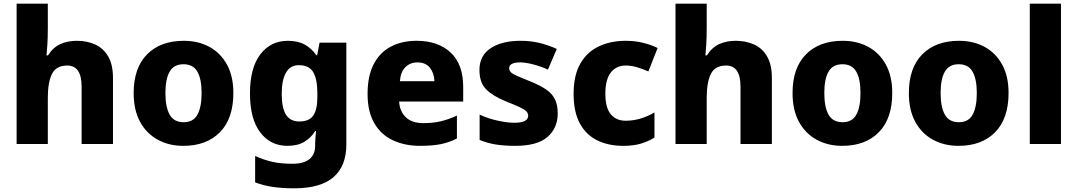

<svg xmlns="http://www.w3.org/2000/svg" viewBox="-20 -780 5837 1040"><path d="M239 -628Q239 -575 236.5 -538Q234 -501 232 -480H240Q267 -523 306.5 -541Q346 -559 396 -559Q452 -559 496.5 -538.5Q541 -518 566.5 -473.5Q592 -429 592 -358V0H422V-311Q422 -425 344 -425Q284 -425 261.5 -379.5Q239 -334 239 -250V0H70V-760H239Z M1244 -276Q1244 -138 1171.5 -64Q1099 10 973 10Q895 10 834 -23.5Q773 -57 738.5 -120.5Q704 -184 704 -276Q704 -412 776.5 -485.5Q849 -559 976 -559Q1054 -559 1114.5 -526Q1175 -493 1209.5 -430Q1244 -367 1244 -276ZM876 -276Q876 -200 899 -159Q922 -118 975 -118Q1027 -118 1049.5 -159Q1072 -200 1072 -276Q1072 -352 1049 -392Q1026 -432 974 -432Q922 -432 899 -392Q876 -352 876 -276Z M1539 -559Q1595 -559 1632.5 -537.5Q1670 -516 1693 -481H1698L1711 -549H1856V3Q1856 119 1786.5 179.5Q1717 240 1573 240Q1508 240 1457.5 232.5Q1407 225 1362 208V65Q1409 86 1455 96.5Q1501 107 1565 107Q1625 107 1656 82Q1687 57 1687 10V-2Q1687 -14 1688.5 -33Q1690 -52 1692 -70H1687Q1666 -35 1629.5 -12.5Q1593 10 1537 10Q1445 10 1389.5 -63Q1334 -136 1334 -274Q1334 -412 1390 -485.5Q1446 -559 1539 -559ZM1598 -427Q1553 -427 1529.5 -387Q1506 -347 1506 -272Q1506 -194 1529.5 -158Q1553 -122 1601 -122Q1655 -122 1677 -154.5Q1699 -187 1699 -254V-276Q1699 -350 1677 -388.5Q1655 -427 1598 -427Z M2236 -559Q2353 -559 2421 -495.5Q2489 -432 2489 -309V-230H2142Q2145 -177 2178 -145Q2211 -113 2274 -113Q2325 -113 2367.5 -123Q2410 -133 2455 -154V-30Q2415 -9 2369 0.5Q2323 10 2255 10Q2173 10 2108.5 -20Q2044 -50 2007.5 -112.5Q1971 -175 1971 -271Q1971 -368 2004 -432Q2037 -496 2097 -527.5Q2157 -559 2236 -559ZM2241 -442Q2202 -442 2176 -416.5Q2150 -391 2146 -340H2333Q2332 -383 2309 -412.5Q2286 -442 2241 -442Z M3001 -165Q3001 -87 2946 -38.5Q2891 10 2771 10Q2713 10 2667.5 3Q2622 -4 2578 -22V-159Q2626 -137 2678 -126Q2730 -115 2765 -115Q2805 -115 2823 -125Q2841 -135 2841 -153Q2841 -167 2830.5 -177.5Q2820 -188 2794 -200Q2768 -212 2720 -231Q2649 -260 2613 -296.5Q2577 -333 2577 -401Q2577 -479 2638 -519Q2699 -559 2799 -559Q2853 -559 2900 -548Q2947 -537 2996 -515L2948 -403Q2908 -421 2867 -431.5Q2826 -442 2799 -442Q2738 -442 2738 -411Q2738 -398 2747.5 -388.5Q2757 -379 2782.5 -368Q2808 -357 2855 -338Q2904 -318 2936.5 -296.5Q2969 -275 2985 -244Q3001 -213 3001 -165Z M3356 10Q3275 10 3214.5 -20Q3154 -50 3120.5 -112Q3087 -174 3087 -272Q3087 -372 3123.5 -435.5Q3160 -499 3224 -529Q3288 -559 3369 -559Q3418 -559 3462 -548.5Q3506 -538 3542 -520L3492 -393Q3460 -407 3430 -416Q3400 -425 3369 -425Q3318 -425 3288.5 -387Q3259 -349 3259 -273Q3259 -196 3288.5 -161Q3318 -126 3369 -126Q3410 -126 3450 -138Q3490 -150 3525 -171V-35Q3492 -14 3451.5 -2Q3411 10 3356 10Z M3808 -628Q3808 -575 3805.5 -538Q3803 -501 3801 -480H3809Q3836 -523 3875.5 -541Q3915 -559 3965 -559Q4021 -559 4065.5 -538.5Q4110 -518 4135.5 -473.5Q4161 -429 4161 -358V0H3991V-311Q3991 -425 3913 -425Q3853 -425 3830.5 -379.5Q3808 -334 3808 -250V0H3639V-760H3808Z M4813 -276Q4813 -138 4740.5 -64Q4668 10 4542 10Q4464 10 4403 -23.5Q4342 -57 4307.5 -120.5Q4273 -184 4273 -276Q4273 -412 4345.5 -485.5Q4418 -559 4545 -559Q4623 -559 4683.5 -526Q4744 -493 4778.5 -430Q4813 -367 4813 -276ZM4445 -276Q4445 -200 4468 -159Q4491 -118 4544 -118Q4596 -118 4618.5 -159Q4641 -200 4641 -276Q4641 -352 4618 -392Q4595 -432 4543 -432Q4491 -432 4468 -392Q4445 -352 4445 -276Z M5443 -276Q5443 -138 5370.5 -64Q5298 10 5172 10Q5094 10 5033 -23.5Q4972 -57 4937.5 -120.5Q4903 -184 4903 -276Q4903 -412 4975.5 -485.5Q5048 -559 5175 -559Q5253 -559 5313.5 -526Q5374 -493 5408.5 -430Q5443 -367 5443 -276ZM5075 -276Q5075 -200 5098 -159Q5121 -118 5174 -118Q5226 -118 5248.5 -159Q5271 -200 5271 -276Q5271 -352 5248 -392Q5225 -432 5173 -432Q5121 -432 5098 -392Q5075 -352 5075 -276Z M5727 0H5558V-760H5727Z"/></svg>

Font: Noto Sans Thai Looped ExtraBold
Style: Regular
Weight: 800
Designer: Sasikarn Vongin, Ben Mitchell
Foundry: The Fontpad Ltd
Version: Version 1.001; ttfautohint (v1.8.4.7-5d5b)